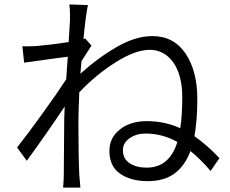

<svg xmlns="http://www.w3.org/2000/svg" viewBox="-20 -811 1040 867"><path d="M293 -791 377 -788Q367 -742 357 -635L365 -637L393 -605Q379 -584 348 -535L343 -478Q421 -549 506.5 -598.5Q592 -648 668 -648Q765 -648 818 -569Q871 -490 871 -365Q871 -267 858 -196Q915 -156 971 -97L931 -39Q885 -93 840 -129Q815 -62 768 -27.5Q721 7 647 7Q571 7 522.5 -26.5Q474 -60 474 -130Q474 -189 521.5 -226.5Q569 -264 643 -264Q724 -264 794 -232Q803 -287 803 -376Q803 -439 784.5 -487Q766 -535 732.5 -560.5Q699 -586 656 -586Q591 -586 501 -529Q411 -472 338 -394Q334 -298 334 -260Q334 -110 338 -22L343 36H265Q268 -3 268 -20L270 -271L272 -330Q192 -210 101 -85L57 -145Q101 -200 172 -298.5Q243 -397 279 -453L286 -555L240 -549Q149 -537 89 -528L81 -602Q100 -601 143 -603Q220 -610 290 -621L296 -719Q296 -724 296 -747.5Q296 -771 293 -791ZM637 -208Q596 -208 565.5 -187Q535 -166 535 -133Q535 -94 565.5 -74Q596 -54 642 -54Q745 -54 781 -170Q713 -208 637 -208Z"/></svg>

Font: Sinter Normal
Style: Regular
Weight: 350
Foundry: Adobe & rsms
Version: Version 1.000